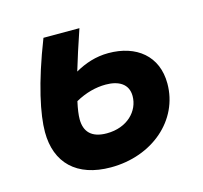

<svg xmlns="http://www.w3.org/2000/svg" viewBox="-83 -609 751 710"><g transform="rotate(-15 293.0 -254.5)"><path d="M258.3 9.8C417 9.8 539.6 -95.7 539.6 -235.8C539.6 -341.8 464.4 -400.9 357.4 -400.9C309.1 -400.9 266.6 -386.2 229 -364.7C241.7 -407.7 258.3 -458.5 278.3 -517.6H140.6C78.6 -359.4 55.7 -245.6 55.7 -179.2C55.7 -61.5 127.4 9.8 258.3 9.8ZM201.2 -258.8C240.2 -280.8 280.3 -291 317.9 -291C366.2 -291 403.3 -271.5 403.3 -224.6C403.3 -167 354.5 -115.7 275.9 -115.7C216.8 -115.7 191.9 -145 191.9 -191.9C191.9 -208 194.8 -230 201.2 -258.8Z"/></g></svg>

Font: Cascadia Mono NF
Style: Bold Italic
Weight: 700
Italic angle: -10°
Monospace: yes
Designer: Aaron Bell
Foundry: Saja Typeworks
Version: Version 2404.023